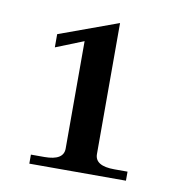

<svg xmlns="http://www.w3.org/2000/svg" viewBox="-58 -765 503 544"><g transform="rotate(10 193.5 -493.5)"><path d="M61 -301H100Q155 -301 155 -335V-644L75 -612V-650L245 -712V-335Q245 -301 301 -301H339V-275H61Z"/></g></svg>

Font: TavirajRegular
Style: Regular
Weight: 400
Designer: Katatrad Team
Foundry: CadsonDemak
Version: Version 1.001